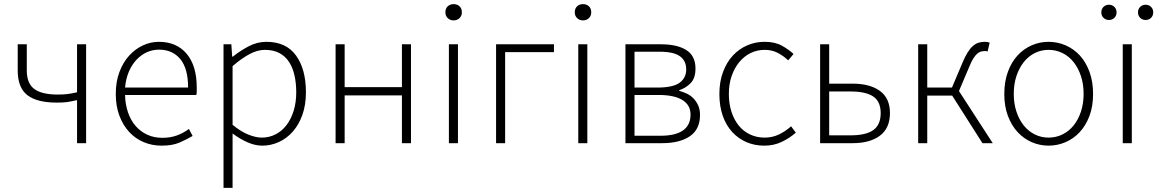

<svg xmlns="http://www.w3.org/2000/svg" viewBox="-20 -695 5618 932"><path d="M354 0V-209Q339 -206 328 -203.5Q317 -201 306 -199.5Q295 -198 283 -197.5Q271 -197 254 -197Q160 -197 113 -233Q66 -269 66 -353V-480H110V-353Q110 -290 146.5 -263Q183 -236 261 -236Q287 -236 307.5 -238.5Q328 -241 354 -247V-480H398V0Z M764 12Q718 12 677.5 -5Q637 -22 607 -54.5Q577 -87 559.5 -133.5Q542 -180 542 -239Q542 -298 559.5 -345Q577 -392 606.5 -424.5Q636 -457 673.5 -474.5Q711 -492 751 -492Q837 -492 886 -434Q935 -376 935 -270Q935 -261 935 -252Q935 -243 933 -234H587Q588 -189 601 -150.5Q614 -112 637.5 -84.5Q661 -57 694 -41.5Q727 -26 768 -26Q807 -26 838.5 -37.5Q870 -49 897 -69L915 -35Q886 -18 851.5 -3Q817 12 764 12ZM587 -270H893Q893 -363 855 -408.5Q817 -454 752 -454Q721 -454 693 -441.5Q665 -429 642.5 -405Q620 -381 605.5 -347Q591 -313 587 -270Z M1065 217V-480H1103L1107 -420H1110Q1145 -448 1186.5 -470Q1228 -492 1273 -492Q1369 -492 1417 -425.5Q1465 -359 1465 -247Q1465 -186 1448 -138Q1431 -90 1401.5 -56.5Q1372 -23 1333.5 -5.5Q1295 12 1253 12Q1219 12 1183 -3.5Q1147 -19 1109 -47V217ZM1251 -27Q1287 -27 1318 -43Q1349 -59 1371 -88Q1393 -117 1405.5 -157.5Q1418 -198 1418 -247Q1418 -291 1409.5 -329Q1401 -367 1383 -394.5Q1365 -422 1336 -437.5Q1307 -453 1266 -453Q1230 -453 1191.5 -432.5Q1153 -412 1109 -374V-89Q1151 -55 1187 -41Q1223 -27 1251 -27Z M1609 0V-480H1653V-272H1931V-480H1975V0H1931V-232H1653V0Z M2159 0V-480H2203V0ZM2182 -596Q2165 -596 2153.5 -607Q2142 -618 2142 -635Q2142 -654 2153.5 -664.5Q2165 -675 2182 -675Q2199 -675 2210.5 -664.5Q2222 -654 2222 -635Q2222 -618 2210.5 -607Q2199 -596 2182 -596Z M2388 0V-480H2669V-442H2432V0Z M2787 0V-480H2831V0ZM2810 -596Q2793 -596 2781.5 -607Q2770 -618 2770 -635Q2770 -654 2781.5 -664.5Q2793 -675 2810 -675Q2827 -675 2838.5 -664.5Q2850 -654 2850 -635Q2850 -618 2838.5 -607Q2827 -596 2810 -596Z M3016 0V-480H3189Q3267 -480 3311.5 -452Q3356 -424 3356 -362Q3356 -316 3333 -292Q3310 -268 3277 -257V-254Q3296 -249 3314 -240.5Q3332 -232 3346 -217.5Q3360 -203 3369 -183.5Q3378 -164 3378 -137Q3378 -67 3328.5 -33.5Q3279 0 3194 0ZM3060 -270H3172Q3247 -270 3279 -293.5Q3311 -317 3311 -358Q3311 -400 3280.5 -422Q3250 -444 3181 -444H3060ZM3060 -36H3185Q3332 -36 3332 -139Q3332 -185 3292.5 -209.5Q3253 -234 3177 -234H3060Z M3690 12Q3643 12 3603.5 -5Q3564 -22 3534.5 -54Q3505 -86 3488.5 -132.5Q3472 -179 3472 -239Q3472 -299 3490 -346.5Q3508 -394 3538 -426Q3568 -458 3607.5 -475Q3647 -492 3691 -492Q3741 -492 3774 -474Q3807 -456 3832 -433L3806 -402Q3783 -424 3755 -438.5Q3727 -453 3692 -453Q3655 -453 3623.5 -437.5Q3592 -422 3568.5 -393.5Q3545 -365 3531.5 -326Q3518 -287 3518 -239Q3518 -192 3530.5 -153Q3543 -114 3565.5 -86Q3588 -58 3620.5 -42.5Q3653 -27 3692 -27Q3730 -27 3762.5 -43Q3795 -59 3820 -82L3843 -51Q3812 -24 3774 -6Q3736 12 3690 12Z M3961 0V-480H4005V-289H4118Q4203 -289 4251.5 -253.5Q4300 -218 4300 -146Q4300 -73 4251.5 -36.5Q4203 0 4118 0ZM4005 -38H4108Q4183 -38 4219 -63.5Q4255 -89 4255 -146Q4255 -202 4219 -226.5Q4183 -251 4108 -251H4005Z M4437 0V-480H4481V-270H4601L4651 -388Q4664 -420 4677 -440.5Q4690 -461 4703.5 -472.5Q4717 -484 4731 -488Q4745 -492 4761 -492Q4774 -492 4784 -488L4774 -445Q4769 -447 4766.5 -447Q4764 -447 4759 -447Q4750 -447 4741 -444.5Q4732 -442 4723 -434Q4714 -426 4704.5 -411Q4695 -396 4685 -371L4635 -253L4799 0H4749L4602 -231H4481V0Z M5070 12Q5027 12 4988 -5Q4949 -22 4919.5 -54Q4890 -86 4872.5 -132.5Q4855 -179 4855 -239Q4855 -299 4872.5 -346.5Q4890 -394 4919.5 -426Q4949 -458 4988 -475Q5027 -492 5070 -492Q5113 -492 5152.5 -475Q5192 -458 5221.5 -426Q5251 -394 5268.5 -346.5Q5286 -299 5286 -239Q5286 -179 5268.5 -132.5Q5251 -86 5221.5 -54Q5192 -22 5152.5 -5Q5113 12 5070 12ZM5070 -27Q5106 -27 5137.5 -42.5Q5169 -58 5191.5 -86Q5214 -114 5227 -153Q5240 -192 5240 -239Q5240 -287 5227 -326Q5214 -365 5191.5 -393.5Q5169 -422 5137.5 -437.5Q5106 -453 5070 -453Q5034 -453 5003 -437.5Q4972 -422 4949.5 -393.5Q4927 -365 4914 -326Q4901 -287 4901 -239Q4901 -192 4914 -153Q4927 -114 4949.5 -86Q4972 -58 5003 -42.5Q5034 -27 5070 -27Z M5430 0V-480H5474V0ZM5363 -598Q5347 -598 5336.5 -608.5Q5326 -619 5326 -635Q5326 -651 5336.5 -661.5Q5347 -672 5363 -672Q5379 -672 5389.5 -661.5Q5400 -651 5400 -635Q5400 -619 5389.5 -608.5Q5379 -598 5363 -598ZM5541 -598Q5525 -598 5514.5 -608.5Q5504 -619 5504 -635Q5504 -651 5514.5 -661.5Q5525 -672 5541 -672Q5557 -672 5567.5 -661.5Q5578 -651 5578 -635Q5578 -619 5567.5 -608.5Q5557 -598 5541 -598Z"/></svg>

Font: Giro Light
Style: Regular
Weight: 300
Designer: Paul D. Hunt
Foundry: Adobe Systems Incorporated
Version: Version 1.000;PS 1.0;hotconv 1.0.88;makeotf.lib2.5.647800